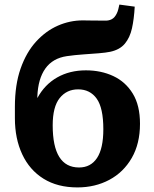

<svg xmlns="http://www.w3.org/2000/svg" viewBox="-20 -805 672 838"><path d="M318 13Q231 13 170 -25Q109 -63 77 -131.5Q45 -200 45 -289V-339Q45 -435 70 -506Q95 -577 137.5 -623.5Q180 -670 232.5 -693Q285 -716 341 -716Q357 -716 377 -715.5Q397 -715 436 -715Q454 -714 467.5 -721Q481 -728 490 -747Q494 -755 496.5 -765.5Q499 -776 501 -785L568 -776Q565 -722 556 -681.5Q547 -641 525 -614.5Q503 -588 461 -579Q442 -575 411 -572.5Q380 -570 343.5 -567.5Q307 -565 272 -560Q210 -551 178 -506Q146 -461 143 -384V-377Q175 -436 229.5 -467Q284 -498 355 -498Q421 -498 474.5 -473Q528 -448 559.5 -396.5Q591 -345 591 -265Q591 -178 555 -115.5Q519 -53 457 -20Q395 13 318 13ZM325 -74Q376 -74 403.5 -115.5Q431 -157 431 -241Q431 -334 402 -374.5Q373 -415 321 -415Q271 -415 240.5 -377Q210 -339 210 -258Q210 -74 325 -74Z"/></svg>

Font: Literata 7pt
Style: Bold
Weight: 700
Designer: Latin by Veronika Burian and Jose Scaglione. Greek by Irene Vlachou. Cyrillic by Vera Evstafieva.
Foundry: TypeTogether
Version: Version 3.002